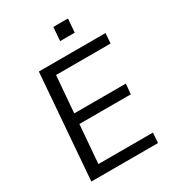

<svg xmlns="http://www.w3.org/2000/svg" viewBox="-212 -1011 1013 1125"><g transform="rotate(-30 294.5 -448.0)"><path d="M202 -644 182 -396H531L525 -327H177L156 -68H525L520 0H69L125 -712H576L571 -644ZM428 -896 421 -804H322L329 -896Z"/></g></svg>

Font: Muli
Style: Italic
Weight: 400
Italic angle: -4.541°
Designer: Vernon Adams
Foundry: Vernon Adams
Version: Version 2.001